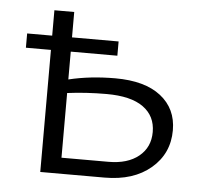

<svg xmlns="http://www.w3.org/2000/svg" viewBox="-41 -507 580 550"><g transform="rotate(5 249.0 -232.5)"><path d="M462 -152Q462 -85 412 -42.5Q362 0 279 0H94V-351H22V-392H94V-465H151V-392H285V-351H151V-271Q213 -286 285 -286Q370 -286 416 -250Q462 -214 462 -152ZM405 -142Q405 -188 369.5 -213.5Q334 -239 264 -239Q205 -239 151 -232V-46H286Q341 -46 373 -72Q405 -98 405 -142Z"/></g></svg>

Font: Ysabeau SC Semilight
Style: Regular
Weight: 300
Designer: Christian Thalmann (Catharsis Fonts)
Version: Version 0.003